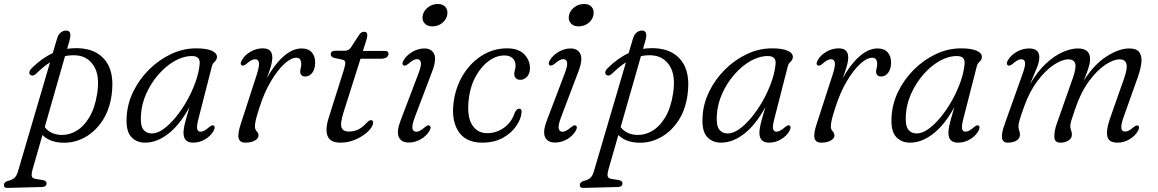

<svg xmlns="http://www.w3.org/2000/svg" viewBox="-80 -705 5795 961"><path d="M101.5 -336.5Q84.5 -321 72 -330.5Q65 -335.5 67.2 -345Q69.5 -354.5 78 -363Q129 -414 184 -439L205.5 -511.5Q211.5 -532.5 224 -542.2Q236.5 -552 251 -552Q282 -552 268 -502.5L256 -460.5Q286 -465 318 -463.5Q406 -458.5 450 -398.8Q494 -339 478.5 -228.5Q468 -153 431 -98.2Q394 -43.5 340.8 -15.5Q287.5 12.5 228 9Q166.5 5.5 132.5 -29.5L82.5 145Q77.5 163 78.8 175.5Q80 188 101 191L133 196Q153 199.5 153 212.5Q153 230 130.5 231L-42 235.5Q-60.5 236.5 -60.5 221Q-60.5 208.5 -44 201.5Q-18.5 195.5 -7.5 185.2Q3.5 175 9.5 154.5L170.5 -393Q136.5 -371.5 101.5 -336.5ZM220 -30Q262 -27 300.5 -49Q339 -71 367.2 -118.2Q395.5 -165.5 406.5 -237.5Q420 -326 390.2 -374Q360.5 -422 306 -427.5Q275 -430.5 245.5 -424L144 -69Q170 -34 220 -30Z M912 -105.5Q904 -73.5 907 -59.8Q910 -46 924.5 -46Q941 -46 966 -68Q981 -81 989 -77Q999.5 -71 989.5 -51Q976 -25.5 947.5 -8.2Q919 9 887 9Q838.5 9 838.5 -40Q838.5 -51.5 841 -66.2Q843.5 -81 850 -105Q856.5 -129 868.5 -169.5Q821 -81.5 763.2 -36.2Q705.5 9 647 9Q602 9 575.8 -21Q549.5 -51 554 -119.5Q557 -185 587 -246.5Q617 -308 666 -356.8Q715 -405.5 775.8 -434.2Q836.5 -463 901.5 -463Q953.5 -463 980 -451Q1006.5 -439 1006 -419.5Q1005 -405 994.5 -396Q984 -387 980.5 -373ZM625.5 -129Q622 -77.5 637 -57.2Q652 -37 680 -37Q707 -37 737.8 -58.8Q768.5 -80.5 799 -117.5Q829.5 -154.5 855.2 -200Q881 -245.5 898.2 -293.5Q915.5 -341.5 919.5 -385Q923 -424.5 881 -424.5Q837.5 -424.5 793.8 -399.5Q750 -374.5 713 -332Q676 -289.5 652.2 -236.8Q628.5 -184 625.5 -129Z M1132.5 -377Q1119 -382 1129 -401Q1142.5 -427.5 1172.2 -445.2Q1202 -463 1235 -463Q1283 -463 1283 -418Q1283 -397.5 1274.8 -369.8Q1266.5 -342 1255.5 -313Q1291 -379 1337 -420.8Q1383 -462.5 1430 -462.5Q1463.5 -462.5 1480.5 -443Q1497.5 -423.5 1497.5 -392Q1497 -359 1482.8 -340.5Q1468.5 -322 1447.5 -322Q1435 -322 1428.8 -329Q1422.5 -336 1422.5 -346.5Q1422.5 -355 1425.2 -364.2Q1428 -373.5 1428 -385.5Q1428 -399 1422.2 -407.5Q1416.5 -416 1403 -416Q1376.5 -416 1342.8 -385Q1309 -354 1275.8 -298Q1242.5 -242 1218.5 -166.5Q1206.5 -129.5 1201.2 -108.5Q1196 -87.5 1196 -72Q1196 -57 1205 -47.8Q1214 -38.5 1214 -27Q1214 -12 1195.5 -1.5Q1177 9 1148.5 9Q1119.5 9 1114.2 -13.8Q1109 -36.5 1126 -87.5L1204.5 -329.5Q1218.5 -372 1216.2 -390.2Q1214 -408.5 1197 -408.5Q1179.5 -408.5 1155.5 -387Q1140 -373.5 1132.5 -377Z M1635.5 -406 1591.5 -415.5Q1575.5 -420.5 1575.5 -433.5Q1575.5 -451 1599 -451H1645.5Q1664 -451 1675.5 -466L1718.5 -532Q1728 -546 1742.5 -546Q1758.5 -546 1758.5 -529.5Q1758.5 -519 1751 -495.5L1736.5 -450H1847.5Q1864.5 -450 1864.5 -436Q1864.5 -424 1854.2 -417.5Q1844 -411 1826.5 -411H1724.5L1640 -144.5Q1621.5 -85 1629.8 -65.8Q1638 -46.5 1666.5 -46.5Q1692 -46.5 1713.8 -57.2Q1735.5 -68 1758.5 -93.5Q1768.5 -103.5 1776.5 -103.5Q1788 -103.5 1787.5 -91Q1787 -72 1763.5 -48.5Q1740 -25 1702.8 -8Q1665.5 9 1623.5 9Q1572.5 9 1559.5 -24.5Q1546.5 -58 1566 -118L1641.5 -357Q1649 -382 1648.2 -392.2Q1647.5 -402.5 1635.5 -406Z M2083.5 -573Q2058.5 -573 2045 -588.5Q2031.5 -604 2035.5 -625.5Q2039.5 -650 2061 -667.5Q2082.5 -685 2111.5 -685Q2137.5 -685 2150 -669.5Q2162.5 -654 2158.5 -631Q2154.5 -607 2133.5 -590Q2112.5 -573 2083.5 -573ZM1996.5 -119Q1981 -78 1984.5 -61.8Q1988 -45.5 2004 -45.5Q2020 -45.5 2045.5 -67.5Q2053 -73.5 2058.5 -76.5Q2064 -79.5 2069.5 -76.5Q2081 -70 2069.5 -50Q2055 -25 2026.5 -8.2Q1998 8.5 1966 8.5Q1929 8.5 1916.2 -18.8Q1903.5 -46 1926 -104.5L2013.5 -334.5Q2029.5 -376 2026.5 -392.5Q2023.5 -409 2007 -409Q1990.5 -409 1965 -386.5Q1948.5 -373.5 1940.5 -377.5Q1928.5 -384 1940.5 -404Q1956 -429.5 1985 -446Q2014 -462.5 2044 -462.5Q2079.5 -462.5 2092.8 -435Q2106 -407.5 2083 -347Z M2444.5 -427.5Q2404.5 -427.5 2367.2 -400.5Q2330 -373.5 2303 -326.2Q2276 -279 2267.5 -219Q2255 -128 2281.2 -83Q2307.5 -38 2359.5 -38.5Q2403.5 -38.5 2442 -65.2Q2480.5 -92 2497 -142Q2506.5 -161 2518 -161Q2533.5 -161 2530 -139Q2527.5 -109.5 2504.2 -74.8Q2481 -40 2437.8 -15.5Q2394.5 9 2332.5 9Q2248 9 2211.5 -52.2Q2175 -113.5 2194 -215Q2207 -284 2244.2 -340.2Q2281.5 -396.5 2336.8 -429.8Q2392 -463 2458.5 -463Q2515.5 -463 2544.2 -433Q2573 -403 2572.5 -363Q2572 -335.5 2557.5 -320.5Q2543 -305.5 2524.5 -305.5Q2510 -305.5 2502 -313.5Q2494 -321.5 2494 -334Q2494 -343.5 2497.2 -354.8Q2500.5 -366 2500.5 -377.5Q2500.5 -399.5 2485.8 -413.5Q2471 -427.5 2444.5 -427.5Z M2815.5 -573Q2790.5 -573 2777 -588.5Q2763.5 -604 2767.5 -625.5Q2771.5 -650 2793 -667.5Q2814.5 -685 2843.5 -685Q2869.5 -685 2882 -669.5Q2894.5 -654 2890.5 -631Q2886.5 -607 2865.5 -590Q2844.5 -573 2815.5 -573ZM2728.5 -119Q2713 -78 2716.5 -61.8Q2720 -45.5 2736 -45.5Q2752 -45.5 2777.5 -67.5Q2785 -73.5 2790.5 -76.5Q2796 -79.5 2801.5 -76.5Q2813 -70 2801.5 -50Q2787 -25 2758.5 -8.2Q2730 8.5 2698 8.5Q2661 8.5 2648.2 -18.8Q2635.5 -46 2658 -104.5L2745.5 -334.5Q2761.5 -376 2758.5 -392.5Q2755.5 -409 2739 -409Q2722.5 -409 2697 -386.5Q2680.5 -373.5 2672.5 -377.5Q2660.5 -384 2672.5 -404Q2688 -429.5 2717 -446Q2746 -462.5 2776 -462.5Q2811.5 -462.5 2824.8 -435Q2838 -407.5 2815 -347Z M2984 -336.5Q2967 -321 2954.5 -330.5Q2947.5 -335.5 2949.8 -345Q2952 -354.5 2960.5 -363Q3011.5 -414 3066.5 -439L3088 -511.5Q3094 -532.5 3106.5 -542.2Q3119 -552 3133.5 -552Q3164.5 -552 3150.5 -502.5L3138.5 -460.5Q3168.5 -465 3200.5 -463.5Q3288.5 -458.5 3332.5 -398.8Q3376.5 -339 3361 -228.5Q3350.5 -153 3313.5 -98.2Q3276.5 -43.5 3223.2 -15.5Q3170 12.5 3110.5 9Q3049 5.5 3015 -29.5L2965 145Q2960 163 2961.2 175.5Q2962.5 188 2983.5 191L3015.5 196Q3035.5 199.5 3035.5 212.5Q3035.5 230 3013 231L2840.5 235.5Q2822 236.5 2822 221Q2822 208.5 2838.5 201.5Q2864 195.5 2875 185.2Q2886 175 2892 154.5L3053 -393Q3019 -371.5 2984 -336.5ZM3102.5 -30Q3144.5 -27 3183 -49Q3221.5 -71 3249.8 -118.2Q3278 -165.5 3289 -237.5Q3302.5 -326 3272.8 -374Q3243 -422 3188.5 -427.5Q3157.5 -430.5 3128 -424L3026.5 -69Q3052.5 -34 3102.5 -30Z M3794.5 -105.5Q3786.5 -73.5 3789.5 -59.8Q3792.5 -46 3807 -46Q3823.5 -46 3848.5 -68Q3863.5 -81 3871.5 -77Q3882 -71 3872 -51Q3858.5 -25.5 3830 -8.2Q3801.5 9 3769.5 9Q3721 9 3721 -40Q3721 -51.5 3723.5 -66.2Q3726 -81 3732.5 -105Q3739 -129 3751 -169.5Q3703.5 -81.5 3645.8 -36.2Q3588 9 3529.5 9Q3484.5 9 3458.2 -21Q3432 -51 3436.5 -119.5Q3439.5 -185 3469.5 -246.5Q3499.5 -308 3548.5 -356.8Q3597.5 -405.5 3658.2 -434.2Q3719 -463 3784 -463Q3836 -463 3862.5 -451Q3889 -439 3888.5 -419.5Q3887.5 -405 3877 -396Q3866.5 -387 3863 -373ZM3508 -129Q3504.5 -77.5 3519.5 -57.2Q3534.5 -37 3562.5 -37Q3589.5 -37 3620.2 -58.8Q3651 -80.5 3681.5 -117.5Q3712 -154.5 3737.8 -200Q3763.5 -245.5 3780.8 -293.5Q3798 -341.5 3802 -385Q3805.5 -424.5 3763.5 -424.5Q3720 -424.5 3676.2 -399.5Q3632.5 -374.5 3595.5 -332Q3558.5 -289.5 3534.8 -236.8Q3511 -184 3508 -129Z M4015 -377Q4001.5 -382 4011.5 -401Q4025 -427.5 4054.8 -445.2Q4084.5 -463 4117.5 -463Q4165.5 -463 4165.5 -418Q4165.5 -397.5 4157.2 -369.8Q4149 -342 4138 -313Q4173.5 -379 4219.5 -420.8Q4265.5 -462.5 4312.5 -462.5Q4346 -462.5 4363 -443Q4380 -423.5 4380 -392Q4379.5 -359 4365.2 -340.5Q4351 -322 4330 -322Q4317.5 -322 4311.2 -329Q4305 -336 4305 -346.5Q4305 -355 4307.8 -364.2Q4310.5 -373.5 4310.5 -385.5Q4310.5 -399 4304.8 -407.5Q4299 -416 4285.5 -416Q4259 -416 4225.2 -385Q4191.5 -354 4158.2 -298Q4125 -242 4101 -166.5Q4089 -129.5 4083.8 -108.5Q4078.5 -87.5 4078.5 -72Q4078.5 -57 4087.5 -47.8Q4096.5 -38.5 4096.5 -27Q4096.5 -12 4078 -1.5Q4059.5 9 4031 9Q4002 9 3996.8 -13.8Q3991.5 -36.5 4008.5 -87.5L4087 -329.5Q4101 -372 4098.8 -390.2Q4096.5 -408.5 4079.5 -408.5Q4062 -408.5 4038 -387Q4022.5 -373.5 4015 -377Z M4740.5 -105.5Q4732.5 -73.5 4735.5 -59.8Q4738.5 -46 4753 -46Q4769.5 -46 4794.5 -68Q4809.5 -81 4817.5 -77Q4828 -71 4818 -51Q4804.5 -25.5 4776 -8.2Q4747.5 9 4715.5 9Q4667 9 4667 -40Q4667 -51.5 4669.5 -66.2Q4672 -81 4678.5 -105Q4685 -129 4697 -169.5Q4649.5 -81.5 4591.8 -36.2Q4534 9 4475.5 9Q4430.5 9 4404.2 -21Q4378 -51 4382.5 -119.5Q4385.5 -185 4415.5 -246.5Q4445.5 -308 4494.5 -356.8Q4543.5 -405.5 4604.2 -434.2Q4665 -463 4730 -463Q4782 -463 4808.5 -451Q4835 -439 4834.5 -419.5Q4833.5 -405 4823 -396Q4812.5 -387 4809 -373ZM4454 -129Q4450.5 -77.5 4465.5 -57.2Q4480.5 -37 4508.5 -37Q4535.5 -37 4566.2 -58.8Q4597 -80.5 4627.5 -117.5Q4658 -154.5 4683.8 -200Q4709.5 -245.5 4726.8 -293.5Q4744 -341.5 4748 -385Q4751.5 -424.5 4709.5 -424.5Q4666 -424.5 4622.2 -399.5Q4578.5 -374.5 4541.5 -332Q4504.5 -289.5 4480.8 -236.8Q4457 -184 4454 -129Z M5209 -85 5289.5 -313.5Q5308 -366 5301.5 -387Q5295 -408 5268 -408Q5236 -408 5194.5 -380.5Q5153 -353 5113.2 -300.5Q5073.5 -248 5046.5 -173Q5029 -124 5023.2 -104.2Q5017.5 -84.5 5017.5 -72.5Q5017.5 -61.5 5021.2 -52.2Q5025 -43 5025 -31Q5025 -12.5 5008.2 -1.8Q4991.5 9 4963.5 9Q4914 9 4949.5 -86L5038 -334.5Q5053 -376 5050.5 -392.2Q5048 -408.5 5032 -408.5Q5015 -408.5 4990 -386.5Q4982.5 -380.5 4976.5 -377.8Q4970.5 -375 4965.5 -377.5Q4953.5 -384 4965 -404Q4981 -430.5 5010.5 -446.5Q5040 -462.5 5070 -462.5Q5122 -462.5 5122 -419Q5122 -394 5108.5 -362.8Q5095 -331.5 5075.5 -283.5Q5112.5 -347.5 5155 -386.8Q5197.5 -426 5239 -444.2Q5280.5 -462.5 5314.5 -462.5Q5378.5 -462.5 5376 -405.5Q5375 -385 5366.5 -360Q5358 -335 5344.5 -301.5Q5397 -383.5 5459.2 -423Q5521.5 -462.5 5571.5 -462.5Q5609.5 -462.5 5623 -443Q5636.5 -423.5 5632.8 -390.5Q5629 -357.5 5614.5 -317.5L5545.5 -123.5Q5530 -81 5532.5 -63.8Q5535 -46.5 5551 -46.5Q5559.5 -46.5 5569.5 -51.2Q5579.5 -56 5592.5 -67.5Q5608 -80.5 5615.5 -76.5Q5626.5 -70.5 5616 -50.5Q5602 -24.5 5573.5 -7.8Q5545 9 5513 9Q5469.5 9 5462.5 -22.2Q5455.5 -53.5 5475.5 -111L5546.5 -313Q5564.5 -364.5 5557.8 -386.2Q5551 -408 5524 -408Q5493.5 -408 5452.2 -380.8Q5411 -353.5 5370.2 -298.2Q5329.5 -243 5301 -158.5Q5287 -118 5282 -101.2Q5277 -84.5 5277 -74Q5277 -62 5281 -52.8Q5285 -43.5 5285 -31Q5285 -13 5268.5 -2Q5252 9 5227 9Q5198.5 9 5197.2 -19Q5196 -47 5209 -85Z"/></svg>

Font: Fraunces 9pt Soft Light
Style: Italic
Weight: 300
Italic angle: -16°
Version: Version 1.000;[0bf87f6ff]